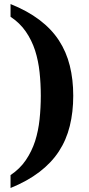

<svg xmlns="http://www.w3.org/2000/svg" viewBox="-20 -792 440 951"><path d="M182.1 -317.9Q182.1 -377.4 176 -434.3Q169.9 -491.2 153.8 -542Q137.2 -592.8 107.9 -635.5Q78.6 -678.2 32.2 -709V-772Q115.2 -738.8 174.8 -693.8Q234.4 -648.9 271.5 -592.3Q308.6 -535.6 325.7 -466.8Q342.8 -397.9 342.8 -317.9Q342.8 -237.3 325.7 -168Q308.6 -98.6 271.5 -42Q234.4 14.6 174.8 60.1Q115.2 105.5 32.2 139.2V75.2Q78.6 44.4 107.9 1.2Q137.2 -42 153.8 -92.8Q169.9 -143.6 176 -200.9Q182.1 -258.3 182.1 -317.9Z"/></svg>

Font: Sitara
Style: Bold
Weight: 700
Designer: Neelakash Kshetrimayum
Foundry: Neelakash Kshetrimayum
Version: Version 1.000;PS Version 1.000;PS 1.0;hotconv 1.;hotconv 1.0